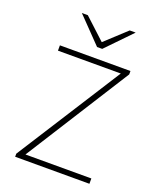

<svg xmlns="http://www.w3.org/2000/svg" viewBox="-165 -1021 925 1120"><g transform="rotate(20 297.5 -460.5)"><path d="M67 -19 480 -667H90V-700H528V-679L119 -33H528V0H67ZM297 -765 146 -921H183L313 -801L443 -921H480L329 -765Z"/></g></svg>

Font: Overpass Thin
Style: Regular
Weight: 100
Designer: Delve Withrington, Thomas Jockin
Foundry: Delve Fonts
Version: Version 3.000;DELV;Overpass